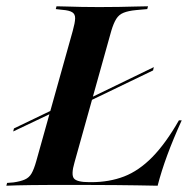

<svg xmlns="http://www.w3.org/2000/svg" viewBox="-46 -591 607 611"><path d="M156.5 -229.8 158.9 -239.5 443.5 -377.4 441.1 -366.9ZM-4 -172.6 -1.6 -182.3 164.5 -262.1 162.1 -251.6ZM107.3 -2.4Q79 -2.4 54 -2Q29 -1.6 8.9 -1.2Q-11.3 -0.8 -25.8 0L-23.4 -8.9L-3.2 -10.5Q19.4 -13.7 33.1 -19.8Q46.8 -25.8 54.4 -39.1Q62.1 -52.4 69.4 -78.2L185.5 -492.7Q192.7 -518.5 193.1 -532.3Q193.5 -546 183.9 -552Q174.2 -558.1 152.4 -559.7L131.5 -562.1L133.9 -571Q147.6 -571 168.1 -570.2Q188.7 -569.4 214.1 -569Q239.5 -568.5 268.5 -568.5H267.7H270.2Q303.2 -568.5 332.3 -569Q361.3 -569.4 384.7 -570.2Q408.1 -571 425 -571L422.6 -562.1L387.1 -558.9Q362.1 -556.5 347.2 -550.4Q332.3 -544.4 323.8 -530.6Q315.3 -516.9 308.1 -492.7L191.1 -74.2Q179.8 -35.5 189.1 -23.4Q198.4 -11.3 238.7 -11.3H244.4Q301.6 -11.3 348.8 -29.4Q396 -47.6 438.7 -91.1Q481.5 -134.7 523.4 -208.1H532.3Q504.8 -147.6 486.3 -97.2Q467.7 -46.8 455.6 0Q421 -0.8 389.1 -1.2Q357.3 -1.6 322.2 -2Q287.1 -2.4 240.3 -2.4H113.7Z"/></svg>

Font: Playfair 144pt
Style: Bold Italic
Weight: 700
Italic angle: -15.6°
Designer: Claus Eggers Sørensen
Foundry: Claus Eggers Sørensen
Version: Version 2.203